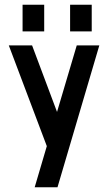

<svg xmlns="http://www.w3.org/2000/svg" viewBox="-20 -639 466 808"><path d="M398 -448 222 149H126L177 -24L17 -448H115L220 -168L303 -448ZM366 -619V-507H275V-619ZM166 -619V-507H75V-619Z"/></svg>

Font: Fundamental  Brigade
Style: Regular
Weight: 400
Designer: Peter Wiegel, original typeface by Arno Drescher 1935
Foundry: Peter Wiegel
Version: Version 0.000 2012 initial release